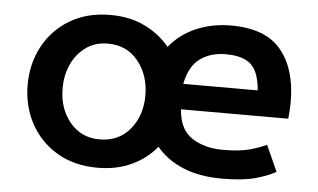

<svg xmlns="http://www.w3.org/2000/svg" viewBox="-41 -532 995 601"><g transform="rotate(5 456.5 -231.0)"><path d="M284 9Q211 9 157 -23Q103 -55 73.5 -109.5Q44 -164 44 -231Q44 -297 73 -351.5Q102 -406 156 -438.5Q210 -471 284 -471Q345 -471 392 -448Q439 -425 470 -387Q503 -428 553 -449.5Q603 -471 663 -471Q771 -471 820 -411.5Q869 -352 869 -249Q869 -225 866 -196H529Q533 -133 573 -107Q613 -81 670 -81Q723 -81 755 -90Q787 -99 807 -109L844 -27Q817 -12 778 -1.5Q739 9 675 9Q605 9 553 -12.5Q501 -34 469 -73Q438 -35 391 -13Q344 9 284 9ZM283 -80Q343 -80 378.5 -123Q414 -166 414 -229Q414 -293 378.5 -337Q343 -381 283 -381Q244 -381 215 -360.5Q186 -340 170 -306Q154 -272 154 -229Q154 -166 189.5 -123Q225 -80 283 -80ZM529 -276H763Q758 -335 732.5 -357.5Q707 -380 654 -380Q606 -380 573 -356Q540 -332 529 -276Z"/></g></svg>

Font: Alata
Style: Regular
Weight: 400
Designer: Spyros Zevelakis, Eben Sorkin
Foundry: Spyros Zevelakis
Version: Version 1.005; ttfautohint (v1.8.4.7-5d5b)